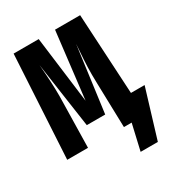

<svg xmlns="http://www.w3.org/2000/svg" viewBox="-202 -820 1034 1120"><g transform="rotate(-30 315.0 -259.5)"><path d="M630 -152 531 174H415L455 0H403L395 -297Q394 -319 394 -358Q394 -407 397 -456Q400 -505 404 -560L345 -118H221L157 -560Q168 -437 168 -347L167 -294L161 0H21L60 -693H229L286 -245L339 -693H508L538 -152Z"/></g></svg>

Font: Fira Mono
Style: Bold
Weight: 700
Monospace: yes
Designer: Carrois Corporate & Edenspiekermann AG
Foundry: Carrois Corporate GbR & Edenspiekermann AG
Version: Version 3.206